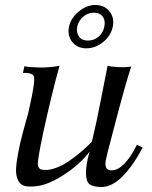

<svg xmlns="http://www.w3.org/2000/svg" viewBox="-20 -735 611 771"><path d="M553 -142Q467 16 388 16Q387 16 382 16Q377 16 375 15.5Q373 15 368.5 14.5Q364 14 361.5 13.5Q359 13 354.5 12Q350 11 347.5 9.5Q345 8 341.5 6Q338 4 336 1.5Q334 -1 332 -4.5Q330 -8 329 -12Q318 -51 340 -126Q300 -74 235.5 -32.5Q171 9 123 13Q97 16 80.5 12Q64 8 55.5 -6Q47 -20 45 -38.5Q43 -57 48 -91Q53 -125 61.5 -161.5Q70 -198 86 -255Q94 -279 107 -344Q120 -409 117 -424Q115 -444 72 -442L78 -469Q95 -465 137 -464Q179 -463 219 -471Q187 -356 153 -200Q130 -91 132 -73Q134 -57 147 -54Q170 -49 199.5 -59Q229 -69 254.5 -86.5Q280 -104 301.5 -122Q323 -140 336 -153L349 -166Q365 -231 385 -333.5Q405 -436 412 -471Q424 -467 456 -465.5Q488 -464 507 -468Q483 -396 437 -219Q405 -99 404 -86Q400 -53 424 -51Q426 -51 429 -51Q479 -52 530 -154ZM433 -628Q425 -591 394 -566Q363 -541 326 -541Q291 -541 270.5 -566Q250 -591 257 -628Q265 -663 296.5 -689Q328 -715 363 -715Q399 -715 419.5 -689.5Q440 -664 433 -628ZM290 -628Q286 -603 297.5 -587.5Q309 -572 333 -572Q357 -572 375.5 -587.5Q394 -603 399 -628Q404 -653 392.5 -668.5Q381 -684 357 -684Q333 -684 314.5 -668.5Q296 -653 290 -628Z"/></svg>

Font: GFS Artemisia
Style: Italic
Weight: 400
Italic angle: -12°
Designer: Takis Katsoulidis and George D. Matthiopoulos
Foundry: George Matthiopoulos and Takis Katsoulidis
Version: Version 1.0